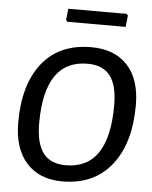

<svg xmlns="http://www.w3.org/2000/svg" viewBox="-57 -871 731 926"><g transform="rotate(5 309.0 -408.0)"><path d="M518 -824 525 -817 519 -761H237L230 -769L236 -824ZM363 -649Q476 -649 538.5 -581.5Q601 -514 601 -389Q601 -204 516.5 -98Q432 8 279 8Q168 8 105.5 -61.5Q43 -131 43 -257Q43 -441 126 -545Q209 -649 363 -649ZM352 -568Q144 -568 144 -262Q144 -165 179.5 -118Q215 -71 289 -71Q497 -71 497 -379Q497 -476 461.5 -522Q426 -568 352 -568Z"/></g></svg>

Font: Alegreya Sans Medium
Style: Italic
Weight: 500
Italic angle: -7°
Designer: Juan Pablo del Peral
Foundry: Huerta Tipografica
Version: Version 2.007